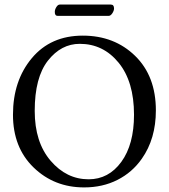

<svg xmlns="http://www.w3.org/2000/svg" viewBox="-20 -815 742 845"><path d="M458 -745.1H233.9Q220.7 -745.1 221.2 -763.2Q221.2 -772.9 228 -783.9Q234.9 -794.9 243.2 -794.9H467.8Q481.9 -794.9 481.9 -777.8Q481.9 -768.1 474.4 -756.6Q466.8 -745.1 458 -745.1ZM331.1 -622.1Q249 -622.1 190.9 -548.1Q132.8 -474.1 132.8 -327.1Q132.8 -189 202.9 -107.4Q272.9 -25.9 370.1 -25.9Q458 -25.9 513.9 -102.5Q569.8 -179.2 569.8 -310.1Q569.8 -456.1 502 -539.1Q434.1 -622.1 331.1 -622.1ZM666 -329.1Q666 -204.1 604 -116.2Q562 -56.2 496.8 -23.2Q431.6 9.8 350.1 9.8Q218.3 9.8 127.7 -78.1Q37.1 -166 37.1 -310.1Q37.1 -460 120.1 -559.1Q203.1 -658.2 344.2 -658.2Q483.4 -658.2 574.7 -569.1Q666 -480 666 -329.1Z"/></svg>

Font: Linux Libertine
Style: Regular
Weight: 400
Designer: Philipp H. Poll
Foundry: Philipp H. Poll
Version: Version 5.3.0 ; ttfautohint (v0.9)